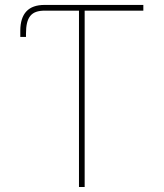

<svg xmlns="http://www.w3.org/2000/svg" viewBox="-20 -747 654 767"><path d="M61.1 -625Q61.8 -727.3 157.7 -727.3H552.6V-704.5H318.2V0H295.5V-704.5H159.1Q138.8 -704.5 124.5 -699.6Q110.1 -694.6 101 -683.4Q92 -672.2 87.9 -654.8Q83.8 -637.4 83.8 -612.2V-599.4H61.1Z"/></svg>

Font: Inter P Thin
Style: Regular
Weight: 100
Designer: Rasmus Andersson
Foundry: rsms
Version: Version 3.018;git-588b23468